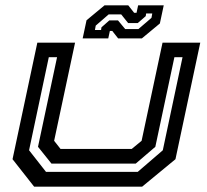

<svg xmlns="http://www.w3.org/2000/svg" viewBox="-20 -700 776 720"><path d="M108 0 27 -103 120 -540H261.5L183 -172L207 -141.5H474L511 -172L589.5 -540H731L638 -103L513 0ZM152.5 -55.5H496.5L590.5 -136.5L664.5 -485.5H634L562.5 -149.5L489 -86.5H173L122.5 -149.5L194 -485.5H163L89 -136.5ZM290 -556 304.5 -624 372 -680H461L483 -652H492L498 -680H594L579.5 -612L512 -556H423L401 -584H392L386 -556ZM336 -587.5H359L360.5 -597.5L390 -623.5H422.5L449.5 -591H499L548 -633L551 -649.5H528L526.5 -639.5L496.5 -613.5H460.5L434.5 -646H387.5L339 -604Z"/></svg>

Font: Tourney Expanded SemiBold
Style: Italic
Weight: 600
Width: 7
Italic angle: -12°
Designer: Tyler Finck
Foundry: Etcetera Type Co
Version: Version 1.010; ttfautohint (v1.8.3)